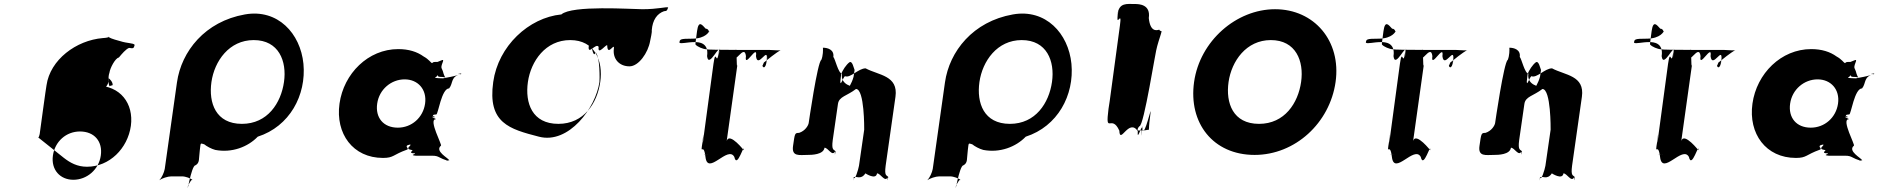

<svg xmlns="http://www.w3.org/2000/svg" viewBox="-20 -773 9430 958"><path d="M579 -568C537 -579 526 -585 523 -588C520 -587 513 -584 493 -583C360 -572 230 -475 212 -347C211 -347 178 -104 178 -104C176 -98 175 -89 171 -87L299 15C330 39 365 59 414 59C526 59 617 -32 633 -145C648 -257 580 -346 461 -346C372 -346 286 -305 249 -239C242 -235 225 -182 222 -177C216 -134 218 -131 238 -115C262 -105 263 -111 283 -112C290 -109 299 -122 307 -122C355 -190 431 -274 490 -320C543 -366 513 -394 520 -384C528 -380 544 -362 542 -348C521 -343 525 -340 526 -344C520 -356 519 -391 526 -410C529 -433 555 -483 573 -486C588 -504 608 -528 624 -534C647 -530 647 -532 652 -549C646 -559 615 -556 579 -568ZM483 3C473 74 413 124 346 124C280 124 234 74 244 3C254 -67 310 -117 379 -117C451 -117 493 -67 483 3ZM523 -588C520 -591 527 -590 523 -588Z M1035 -364C1050 -468 1123 -573 1246 -573C1371 -573 1412 -468 1397 -364C1382 -259 1315 -155 1187 -155C1057 -155 1020 -259 1035 -364ZM863 -362 802 70C799 88 786 115 776 125V126C787 117 817 107 835 107H888C906 107 933 117 942 126V125C934 115 916 164 919 146C909 220 934 52 955 52C978 39 971 21 977 -24C982 -62 978 -59 999 -53C1011 -43 1035 -30 1054 -25C1137 -9 1217 -40 1266 -91C1425 -142 1509 -298 1494 -455C1479 -606 1366 -730 1202 -701C1003 -666 885 -517 863 -362Z M1674 -256C1653 -106 1741 15 1891 15C1945 15 1940 -1 2010 -26C2027 -32 1988 -45 2027 -52C2035 -45 1994 -31 2037 -24C2046 -24 2011 -8 2049 -8C2061 -5 2018 1 2055 4H2137C2174 4 2167 17 2220 30C2229 30 2184 27 2222 27C2216 15 2148 -19 2180 -46C2189 -46 2116 -178 2154 -178C2162 -180 2113 -192 2149 -192C2158 -192 2110 -188 2148 -188C2158 -188 2119 -200 2157 -202C2166 -202 2183 -332 2221 -332C2243 -359 2226 -392 2283 -404C2292 -404 2243 -407 2281 -407C2271 -394 2183 -382 2192 -382C2192 -382 2144 -383 2151 -386C2168 -395 2158 -402 2162 -398C2167 -391 2165 -389 2187 -389C2210 -387 2202 -378 2193 -406C2186 -437 2176 -428 2188 -460C2198 -484 2184 -471 2163 -464C2141 -464 2143 -464 2136 -458C2129 -460 2120 -477 2094 -491C2061 -515 2019 -528 1967 -528C1817 -528 1695 -406 1674 -256ZM1862 -256C1872 -327 1932 -377 1999 -377C2065 -377 2111 -327 2101 -256C2091 -186 2034 -136 1965 -136C1893 -136 1852 -186 1862 -256Z M2614 -364C2629 -468 2702 -573 2825 -573C2949 -573 2990 -468 2975 -364C2960 -259 2894 -155 2766 -155C2635 -155 2599 -259 2614 -364ZM2781 -701C2618 -685 2466 -543 2441 -364C2412 -159 2522 -129 2669 -91C2818 -52 2953 -236 2971 -364C2972 -368 2975 -495 2951 -511C2938 -474 2932 -570 2919 -550C2912 -499 2922 -573 2918 -547C2910 -489 2954 -563 2967 -539C2960 -488 3014 -568 3010 -542C3013 -492 3047 -563 3043 -531C3036 -480 3069 -442 3121 -442C3166 -442 3214 -509 3224 -569C3226 -580 3234 -612 3232 -622C3236 -674 3259 -705 3293 -717C3309 -718 3308 -721 3314 -736C3304 -740 3264 -727 3185 -727C3131 -727 2834 -748 2781 -701Z M3878 -524C3875 -519 3851 -523 3816 -524C3809 -524 3505 -523 3505 -527C3487 -528 3460 -540 3451 -550C3449 -552 3449 -552 3458 -618C3466 -675 3484 -648 3501 -630C3521 -630 3517 -601 3519 -618C3519 -617 3503 -580 3433 -580C3373 -580 3372 -577 3370 -560C3379 -553 3408 -563 3446 -563C3466 -563 3518 -561 3508 -493C3516 -425 3576 -570 3568 -510C3558 -442 3576 -580 3566 -512C3555 -434 3552 -541 3540 -455C3530 -387 3499 -145 3489 -77C3479 -6 3499 -147 3490 -81C3480 -13 3497 -149 3487 -81L3486 -68C3472 16 3490 -71 3500 10C3511 107 3612 -50 3644 10C3658 74 3695 -68 3691 -23C3696 -18 3620 -116 3606 -70L3660 -455C3653 -404 3658 -572 3650 -512C3640 -444 3658 -578 3648 -510C3637 -432 3694 -561 3702 -493C3692 -425 3762 -561 3752 -493C3760 -425 3816 -551 3805 -472C3795 -404 3817 -543 3807 -475C3799 -416 3781 -442 3785 -448C3785 -442 3791 -465 3794 -463C3808 -474 3852 -511 3878 -524ZM3508 -1H3496C3496 -1 3492 -2 3494 -2C3497 -2 3491 0 3494 0C3498 0 3492 -2 3495 -2C3503 -2 3510 0 3510 0C3513 0 3507 -2 3510 -2C3513 -2 3512 -1 3508 -1Z M4009 0C4030 0 4089 -1 4094 -36C4112 -36 4132 9 4146 -17C4146 -17 4144 17 4149 -18C4141 -28 4128 -21 4135 -74L4161 -254C4166 -292 4206 -294 4251 -329C4294 -329 4292 -129 4292 -126L4266 54C4263 72 4244 136 4239 110C4239 110 4235 147 4240 112C4251 103 4275 127 4298 92C4298 92 4351 127 4356 92C4374 92 4395 138 4409 112C4409 112 4407 145 4412 110C4404 100 4392 107 4399 54L4448 -290C4463 -397 4364 -397 4299 -432C4263 -432 4222 -381 4196 -393C4186 -386 4173 -339 4173 -367L4177 -402C4183 -422 4203 -451 4218 -462C4233 -472 4240 -432 4244 -424L4239 -390C4228 -350 4213 -342 4225 -342C4246 -342 4172 -344 4181 -406C4163 -406 4147 -480 4138 -489C4143 -525 4110 -535 4086 -535C4087 -525 4087 -495 4078 -474C4059 -465 4015 -159 4015 -159C4013 -147 3998 -120 3967 -110C3945 -110 3946 -107 3937 -45C3929 10 3969 0 4009 0Z M4867 -364C4882 -468 4955 -573 5078 -573C5203 -573 5244 -468 5229 -364C5214 -259 5147 -155 5019 -155C4889 -155 4852 -259 4867 -364ZM4695 -362 4634 70C4631 88 4618 115 4608 125V126C4619 117 4649 107 4667 107H4720C4738 107 4765 117 4774 126V125C4766 115 4748 164 4751 146C4741 220 4766 52 4787 52C4810 39 4803 21 4809 -24C4814 -62 4810 -59 4831 -53C4843 -43 4867 -30 4886 -25C4969 -9 5049 -40 5098 -91C5257 -142 5341 -298 5326 -455C5311 -606 5198 -730 5034 -701C4835 -666 4717 -517 4695 -362Z M5642 -753C5602 -753 5564 -761 5556 -702C5547 -635 5567 -771 5558 -704C5547 -626 5580 -731 5568 -646C5559 -579 5526 -336 5517 -269L5511 -230C5494 -95 5526 -208 5565 -121C5568 -49 5612 -185 5657 -119C5652 -52 5685 -186 5678 -116C5669 -49 5685 -181 5676 -114C5665 -49 5687 -191 5680 -127C5691 -83 5729 -268 5720 -204C5710 -128 5715 -144 5712 -125C5711 -126 5708 -124 5706 -125C5693 -121 5659 -122 5657 -122C5657 -122 5652 -129 5665 -143C5688 -143 5746 -526 5754 -543C5762 -573 5774 -605 5776 -617C5766 -620 5768 -619 5764 -625C5749 -620 5719 -615 5712 -683C5722 -751 5664 -753 5642 -753Z M5938 -364C5909 -159 6033 0 6240 0C6442 0 6615 -159 6644 -364C6673 -569 6537 -727 6342 -727C6149 -727 5967 -569 5938 -364ZM6110 -364C6125 -468 6198 -573 6321 -573C6446 -573 6487 -468 6472 -364C6457 -259 6390 -155 6262 -155C6132 -155 6095 -259 6110 -364Z M7303 -524C7300 -519 7276 -523 7241 -524C7234 -524 6930 -523 6930 -527C6912 -528 6885 -540 6876 -550C6874 -552 6874 -552 6883 -618C6891 -675 6909 -648 6926 -630C6946 -630 6942 -601 6944 -618C6944 -617 6928 -580 6858 -580C6798 -580 6797 -577 6795 -560C6804 -553 6833 -563 6871 -563C6891 -563 6943 -561 6933 -493C6941 -425 7001 -570 6993 -510C6983 -442 7001 -580 6991 -512C6980 -434 6977 -541 6965 -455C6955 -387 6924 -145 6914 -77C6904 -6 6924 -147 6915 -81C6905 -13 6922 -149 6912 -81L6911 -68C6897 16 6915 -71 6925 10C6936 107 7037 -50 7069 10C7083 74 7120 -68 7116 -23C7121 -18 7045 -116 7031 -70L7085 -455C7078 -404 7083 -572 7075 -512C7065 -444 7083 -578 7073 -510C7062 -432 7119 -561 7127 -493C7117 -425 7187 -561 7177 -493C7185 -425 7241 -551 7230 -472C7220 -404 7242 -543 7232 -475C7224 -416 7206 -442 7210 -448C7210 -442 7216 -465 7219 -463C7233 -474 7277 -511 7303 -524ZM6933 -1H6921C6921 -1 6917 -2 6919 -2C6922 -2 6916 0 6919 0C6923 0 6917 -2 6920 -2C6928 -2 6935 0 6935 0C6938 0 6932 -2 6935 -2C6938 -2 6937 -1 6933 -1Z M7434 0C7455 0 7514 -1 7519 -36C7537 -36 7557 9 7571 -17C7571 -17 7569 17 7574 -18C7566 -28 7553 -21 7560 -74L7586 -254C7591 -292 7631 -294 7676 -329C7719 -329 7717 -129 7717 -126L7691 54C7688 72 7669 136 7664 110C7664 110 7660 147 7665 112C7676 103 7700 127 7723 92C7723 92 7776 127 7781 92C7799 92 7820 138 7834 112C7834 112 7832 145 7837 110C7829 100 7817 107 7824 54L7873 -290C7888 -397 7789 -397 7724 -432C7688 -432 7647 -381 7621 -393C7611 -386 7598 -339 7598 -367L7602 -402C7608 -422 7628 -451 7643 -462C7658 -472 7665 -432 7669 -424L7664 -390C7653 -350 7638 -342 7650 -342C7671 -342 7597 -344 7606 -406C7588 -406 7572 -480 7563 -489C7568 -525 7535 -535 7511 -535C7512 -525 7512 -495 7503 -474C7484 -465 7440 -159 7440 -159C7438 -147 7423 -120 7392 -110C7370 -110 7371 -107 7362 -45C7354 10 7394 0 7434 0Z M8641 -524C8638 -519 8614 -523 8579 -524C8572 -524 8268 -523 8268 -527C8250 -528 8223 -540 8214 -550C8212 -552 8212 -552 8221 -618C8229 -675 8247 -648 8264 -630C8284 -630 8280 -601 8282 -618C8282 -617 8266 -580 8196 -580C8136 -580 8135 -577 8133 -560C8142 -553 8171 -563 8209 -563C8229 -563 8281 -561 8271 -493C8279 -425 8339 -570 8331 -510C8321 -442 8339 -580 8329 -512C8318 -434 8315 -541 8303 -455C8293 -387 8262 -145 8252 -77C8242 -6 8262 -147 8253 -81C8243 -13 8260 -149 8250 -81L8249 -68C8235 16 8253 -71 8263 10C8274 107 8375 -50 8407 10C8421 74 8458 -68 8454 -23C8459 -18 8383 -116 8369 -70L8423 -455C8416 -404 8421 -572 8413 -512C8403 -444 8421 -578 8411 -510C8400 -432 8457 -561 8465 -493C8455 -425 8525 -561 8515 -493C8523 -425 8579 -551 8568 -472C8558 -404 8580 -543 8570 -475C8562 -416 8544 -442 8548 -448C8548 -442 8554 -465 8557 -463C8571 -474 8615 -511 8641 -524ZM8271 -1H8259C8259 -1 8255 -2 8257 -2C8260 -2 8254 0 8257 0C8261 0 8255 -2 8258 -2C8266 -2 8273 0 8273 0C8276 0 8270 -2 8273 -2C8276 -2 8275 -1 8271 -1Z M8724 -256C8703 -106 8791 15 8941 15C8995 15 8990 -1 9060 -26C9077 -32 9038 -45 9077 -52C9085 -45 9044 -31 9087 -24C9096 -24 9061 -8 9099 -8C9111 -5 9068 1 9105 4H9187C9224 4 9217 17 9270 30C9279 30 9234 27 9272 27C9266 15 9198 -19 9230 -46C9239 -46 9166 -178 9204 -178C9212 -180 9163 -192 9199 -192C9208 -192 9160 -188 9198 -188C9208 -188 9169 -200 9207 -202C9216 -202 9233 -332 9271 -332C9293 -359 9276 -392 9333 -404C9342 -404 9293 -407 9331 -407C9321 -394 9233 -382 9242 -382C9242 -382 9194 -383 9201 -386C9218 -395 9208 -402 9212 -398C9217 -391 9215 -389 9237 -389C9260 -387 9252 -378 9243 -406C9236 -437 9226 -428 9238 -460C9248 -484 9234 -471 9213 -464C9191 -464 9193 -464 9186 -458C9179 -460 9170 -477 9144 -491C9111 -515 9069 -528 9017 -528C8867 -528 8745 -406 8724 -256ZM8912 -256C8922 -327 8982 -377 9049 -377C9115 -377 9161 -327 9151 -256C9141 -186 9084 -136 9015 -136C8943 -136 8902 -186 8912 -256Z"/></svg>

Font: Hussar Przerywany
Style: Obl
Weight: 400
Foundry: Cannot Into Space Fonts
Version: Version 0.982